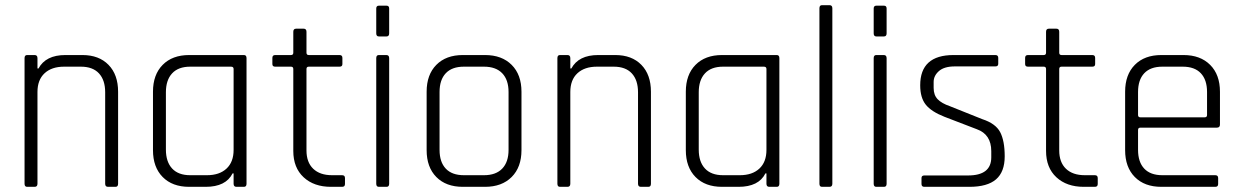

<svg xmlns="http://www.w3.org/2000/svg" viewBox="-20 -723 4801 743"><path d="M114 0H85Q75 0 75 -12V-498Q75 -510 85 -510H114Q125 -510 125 -498V-458H129Q157 -510 233 -510H299Q363 -510 400 -472Q437 -434 437 -368V-12Q437 0 427 0H398Q387 0 387 -12V-366Q387 -413 363 -439Q339 -465 293 -465H228Q180 -465 152.5 -439.5Q125 -414 125 -367V-12Q125 0 114 0Z M776 0H712Q647 0 609.5 -38Q572 -76 572 -142V-368Q572 -434 609.5 -472Q647 -510 712 -510H924Q934 -510 934 -498V-12Q934 0 924 0H895Q884 0 884 -12V-52H880Q854 0 776 0ZM884 -143V-456Q884 -465 874 -465H716Q670 -465 646 -439Q622 -413 622 -366V-144Q622 -97 646 -71Q670 -45 716 -45H781Q829 -45 856.5 -70.5Q884 -96 884 -143Z M1106 -465H1045Q1034 -465 1034 -475V-499Q1034 -510 1045 -510H1106Q1115 -510 1115 -519V-600Q1115 -612 1126 -612H1155Q1166 -612 1166 -600V-519Q1166 -510 1175 -510H1294Q1305 -510 1305 -499V-475Q1305 -465 1294 -465H1175Q1166 -465 1166 -456V-141Q1166 -95 1192 -70Q1218 -45 1265 -45H1304Q1315 -45 1315 -34V-11Q1315 0 1304 0H1261Q1195 0 1155 -37Q1115 -74 1115 -139V-456Q1115 -465 1106 -465Z M1436 -594V-690Q1436 -701 1446 -701H1476Q1486 -701 1486 -690V-594Q1486 -582 1476 -582H1446Q1436 -582 1436 -594ZM1436 -12V-498Q1436 -510 1446 -510H1475Q1486 -510 1486 -498V-12Q1486 0 1476 0H1446Q1436 0 1436 -12Z M1857 0H1771Q1706 0 1668.5 -38Q1631 -76 1631 -142V-368Q1631 -434 1668.5 -472Q1706 -510 1771 -510H1857Q1922 -510 1960 -472Q1998 -434 1998 -368V-142Q1998 -76 1960 -38Q1922 0 1857 0ZM1775 -45H1853Q1899 -45 1923.5 -70.5Q1948 -96 1948 -143V-367Q1948 -414 1923.5 -439.5Q1899 -465 1853 -465H1775Q1729 -465 1705 -439.5Q1681 -414 1681 -367V-143Q1681 -96 1705 -70.5Q1729 -45 1775 -45Z M2176 0H2147Q2137 0 2137 -12V-498Q2137 -510 2147 -510H2176Q2187 -510 2187 -498V-458H2191Q2219 -510 2295 -510H2361Q2425 -510 2462 -472Q2499 -434 2499 -368V-12Q2499 0 2489 0H2460Q2449 0 2449 -12V-366Q2449 -413 2425 -439Q2401 -465 2355 -465H2290Q2242 -465 2214.5 -439.5Q2187 -414 2187 -367V-12Q2187 0 2176 0Z M2838 0H2774Q2709 0 2671.5 -38Q2634 -76 2634 -142V-368Q2634 -434 2671.5 -472Q2709 -510 2774 -510H2986Q2996 -510 2996 -498V-12Q2996 0 2986 0H2957Q2946 0 2946 -12V-52H2942Q2916 0 2838 0ZM2946 -143V-456Q2946 -465 2936 -465H2778Q2732 -465 2708 -439Q2684 -413 2684 -366V-144Q2684 -97 2708 -71Q2732 -45 2778 -45H2843Q2891 -45 2918.5 -70.5Q2946 -96 2946 -143Z M3190 0H3161Q3151 0 3151 -12V-691Q3151 -703 3161 -703H3190Q3201 -703 3201 -691V-12Q3201 0 3190 0Z M3361 -594V-690Q3361 -701 3371 -701H3401Q3411 -701 3411 -690V-594Q3411 -582 3401 -582H3371Q3361 -582 3361 -594ZM3361 -12V-498Q3361 -510 3371 -510H3400Q3411 -510 3411 -498V-12Q3411 0 3401 0H3371Q3361 0 3361 -12Z M3731 0H3557Q3546 0 3546 -11V-34Q3546 -44 3557 -44H3726Q3816 -44 3816 -114V-138Q3816 -203 3760 -223L3635 -271Q3584 -291 3562.5 -318Q3541 -345 3541 -393Q3541 -510 3670 -510H3832Q3843 -510 3843 -499V-476Q3843 -466 3832 -466H3675Q3634 -466 3613.5 -448Q3593 -430 3593 -406V-383Q3593 -355 3608.5 -339Q3624 -323 3656 -312L3781 -262Q3833 -245 3850.5 -211.5Q3868 -178 3868 -118Q3868 -58 3834.5 -29Q3801 0 3731 0Z M4019 -465H3958Q3947 -465 3947 -475V-499Q3947 -510 3958 -510H4019Q4028 -510 4028 -519V-600Q4028 -612 4039 -612H4068Q4079 -612 4079 -600V-519Q4079 -510 4088 -510H4207Q4218 -510 4218 -499V-475Q4218 -465 4207 -465H4088Q4079 -465 4079 -456V-141Q4079 -95 4105 -70Q4131 -45 4178 -45H4217Q4228 -45 4228 -34V-11Q4228 0 4217 0H4174Q4108 0 4068 -37Q4028 -74 4028 -139V-456Q4028 -465 4019 -465Z M4683 0H4474Q4409 0 4371.5 -38Q4334 -76 4334 -142V-368Q4334 -434 4371.5 -472Q4409 -510 4474 -510H4560Q4625 -510 4663 -472Q4701 -434 4701 -368V-241Q4701 -229 4689 -229H4393Q4384 -229 4384 -220V-143Q4384 -96 4408 -70.5Q4432 -45 4478 -45H4683Q4694 -45 4694 -34V-11Q4694 0 4683 0ZM4393 -269H4642Q4651 -269 4651 -278V-367Q4651 -414 4627 -439.5Q4603 -465 4557 -465H4478Q4432 -465 4408 -439.5Q4384 -414 4384 -367V-278Q4384 -269 4393 -269Z"/></svg>

Font: Rajdhani
Style: Regular
Weight: 400
Designer: Satya Rajpurohit, Jyotish Sonowal
Foundry: Indian Type Foundry
Version: Version 1.201 February 1, 2022